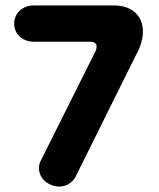

<svg xmlns="http://www.w3.org/2000/svg" viewBox="-20 -668 584 704"><path d="M197 16C222 16 250 2 262 -30L491 -491C500 -514 504 -534 504 -552C504 -612 462 -648 398 -648H104C64 -648 32 -621 32 -581C32 -542 64 -515 104 -515H310C326 -515 334 -509 334 -498C334 -491 333 -486 331 -482L130 -80C125 -71 123 -62 123 -51C123 -11 161 16 197 16Z"/></svg>

Font: Dongle
Style: Bold
Weight: 700
Designer: Yanghee Ryu
Foundry: Yanghee Ryu
Version: Version 2.000